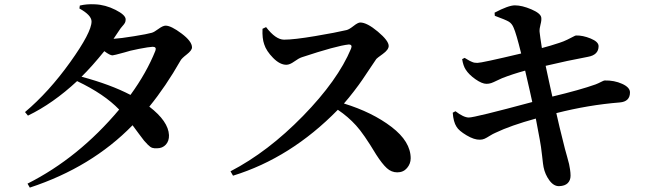

<svg xmlns="http://www.w3.org/2000/svg" viewBox="-20 -815 3040 896"><path d="M705.1 -578.1Q711.9 -596.7 692.4 -596.7Q673.8 -595.7 628.4 -586.9Q583 -578.1 560.5 -570.3Q510.7 -556.6 504.9 -556.6Q493.2 -556.6 466.8 -576.2Q409.2 -504.9 360.4 -457Q495.1 -420.9 588.9 -372.1Q664.1 -475.6 705.1 -578.1ZM350.6 -775.4 352.5 -789.1Q384.8 -796.9 422.9 -794.9Q471.7 -793 519 -769Q566.4 -745.1 566.4 -724.6Q566.4 -714.8 563 -708.5Q559.6 -702.1 550.8 -692.4Q542 -682.6 536.1 -672.9Q530.3 -664.1 509.8 -633.8Q542 -635.7 605.5 -646Q668.9 -656.2 688.5 -662.1Q699.2 -665 719.7 -680.2Q740.2 -695.3 752.9 -695.3Q778.3 -695.3 827.1 -658.7Q876 -622.1 876 -593.8Q876 -580.1 851.6 -561Q827.1 -542 822.3 -532.2Q753.9 -412.1 676.8 -317.4Q765.6 -249 768.6 -184.6Q769.5 -157.2 753.9 -140.1Q738.3 -123 712.9 -123Q700.2 -122.1 690.9 -125Q681.6 -127.9 670.4 -139.2Q659.2 -150.4 652.3 -158.7Q645.5 -167 627.9 -190.9Q610.4 -214.8 598.6 -230.5Q407.2 -34.2 119.1 60.5L108.4 42Q346.7 -78.1 536.1 -303.7Q466.8 -376 339.8 -436.5Q227.5 -332 110.4 -275.4L96.7 -292Q208 -385.7 307.6 -524.9Q407.2 -664.1 407.2 -714.8Q407.2 -744.1 350.6 -775.4Z M1205.1 -680.7 1221.7 -688.5Q1266.6 -629.9 1305.7 -629.9Q1351.6 -629.9 1450.2 -646.5Q1548.8 -663.1 1597.7 -674.8Q1609.4 -677.7 1629.9 -693.8Q1650.4 -710 1661.1 -710Q1692.4 -710 1743.2 -667.5Q1793.9 -625 1793.9 -600.6Q1793.9 -583 1766.1 -563Q1738.3 -543 1736.3 -540Q1729.5 -530.3 1708 -498Q1686.5 -465.8 1671.4 -443.4Q1656.2 -420.9 1631.8 -389.2Q1607.4 -357.4 1585 -332Q1717.8 -291 1807.1 -222.7Q1896.5 -154.3 1896.5 -76.2Q1896.5 -50.8 1879.4 -30.8Q1862.3 -10.7 1834 -10.7Q1806.6 -10.7 1785.2 -30.3Q1763.7 -49.8 1735.4 -93.8Q1676.8 -191.4 1641.6 -229.5Q1604.5 -270.5 1556.6 -302.7Q1336.9 -78.1 1067.4 4.9L1055.7 -15.6Q1230.5 -106.4 1393.6 -273.4Q1556.6 -440.4 1618.2 -587.9Q1626 -607.4 1607.4 -607.4Q1550.8 -601.6 1388.7 -547.9Q1374 -543 1353 -527.8Q1332 -512.7 1316.4 -512.7Q1286.1 -512.7 1254.4 -544.9Q1222.7 -577.1 1212.9 -608.4Q1203.1 -635.7 1205.1 -680.7Z M2289.1 -741.2 2288.1 -755.9Q2352.5 -790 2382.8 -790Q2416 -790 2459.5 -771.5Q2502.9 -752.9 2505.9 -733.4Q2507.8 -720.7 2502.4 -700.7Q2497.1 -680.7 2498 -667Q2500 -646.5 2508.8 -590.8Q2546.9 -600.6 2590.8 -615.2Q2609.4 -621.1 2627.4 -629.9Q2645.5 -638.7 2655.3 -644Q2665 -649.4 2668 -649.4Q2699.2 -650.4 2736.3 -635.3Q2773.4 -620.1 2773.4 -599.6Q2773.4 -558.6 2723.6 -549.8Q2628.9 -532.2 2526.4 -507.8Q2531.2 -483.4 2542 -435.1Q2552.7 -386.7 2557.6 -364.3Q2687.5 -395.5 2758.8 -420.9Q2771.5 -425.8 2784.7 -432.6Q2797.9 -439.5 2801.8 -439.5Q2846.7 -440.4 2883.3 -423.8Q2919.9 -407.2 2919.9 -383.8Q2919.9 -340.8 2872.1 -336.9Q2725.6 -325.2 2576.2 -287.1Q2585.9 -241.2 2616.2 -121.1Q2619.1 -110.4 2626.5 -84Q2633.8 -57.6 2635.7 -49.3Q2637.7 -41 2640.1 -24.9Q2642.6 -8.8 2642.6 4.9Q2642.6 26.4 2629.4 39.6Q2616.2 52.7 2589.8 53.7Q2564.5 54.7 2543.9 26.9Q2523.4 -1 2516.6 -35.2Q2514.6 -43 2509.8 -87.9Q2504.9 -132.8 2499 -163.1Q2496.1 -179.7 2480.5 -261.7Q2363.3 -229.5 2292 -195.3Q2280.3 -190.4 2265.6 -181.2Q2251 -171.9 2241.2 -167.5Q2231.4 -163.1 2219.7 -163.1Q2193.4 -162.1 2157.2 -183.6Q2121.1 -205.1 2110.4 -223.6Q2095.7 -246.1 2092.8 -289.1L2105.5 -295.9Q2143.6 -266.6 2168 -266.6Q2195.3 -266.6 2463.9 -338.9Q2458 -368.2 2430.7 -485.4Q2373 -469.7 2323.2 -450.2Q2313.5 -446.3 2297.9 -438.5Q2282.2 -430.7 2272 -427.2Q2261.7 -423.8 2250 -423.8Q2229.5 -423.8 2198.7 -445.3Q2168 -466.8 2153.3 -490.2Q2141.6 -507.8 2136.7 -539.1L2148.4 -544.9Q2152.3 -543 2160.6 -537.6Q2168.9 -532.2 2172.4 -530.8Q2175.8 -529.3 2182.1 -526.4Q2188.5 -523.4 2194.3 -522.5Q2200.2 -521.5 2208 -521.5Q2227.5 -521.5 2412.1 -565.4Q2388.7 -660.2 2377 -685.5Q2369.1 -705.1 2354.5 -713.9Q2339.8 -722.7 2289.1 -741.2Z"/></svg>

Font: GenYoMin TW TTF Bold
Style: Regular
Weight: 700
Version: Version 1.300